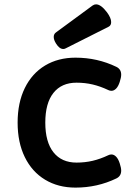

<svg xmlns="http://www.w3.org/2000/svg" viewBox="-20 -857 640 888"><path d="M424.3 -836.9Q446.8 -836.9 474.6 -800.3Q494.1 -773.9 494.1 -754.9Q494.1 -739.3 482.4 -733.4L283.7 -633.3Q278.8 -630.4 272.5 -630.4Q254.9 -630.4 239.3 -655.3Q228.5 -672.4 228.5 -686Q228.5 -699.7 238.8 -707L408.2 -831.5Q416 -836.9 424.3 -836.9ZM518.1 -547.9Q540.5 -537.1 540.5 -511.7Q540.5 -498.5 533.7 -478Q526.9 -457 516.8 -447Q506.8 -437 495.6 -437Q487.8 -437 481 -440.4Q443.8 -458 408.4 -466.3Q373 -474.6 334 -474.6Q264.6 -474.6 227.1 -427.2Q189.5 -379.9 189.5 -290Q189.5 -200.2 227.3 -152.6Q265.1 -105 334 -105Q373 -105 408.4 -113.3Q443.8 -121.6 481 -139.2Q487.8 -142.6 495.6 -142.6Q506.8 -142.6 516.8 -132.6Q526.9 -122.6 533.7 -101.6Q540.5 -81.1 540.5 -67.9Q540.5 -42.5 518.1 -31.7Q430.2 10.7 329.1 10.7Q249 10.7 188.5 -25.9Q127.9 -62.5 94.7 -130.4Q61.5 -198.2 61.5 -290Q61.5 -381.8 94.7 -449.7Q127.9 -517.6 188.5 -554Q249 -590.3 329.1 -590.3Q430.2 -590.3 518.1 -547.9Z"/></svg>

Font: Courier Prime Sans
Style: Bold
Weight: 700
Designer: Alan Dague-Greene
Foundry: Quote-Unquote Apps
Version: Version 3.020